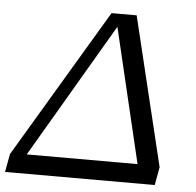

<svg xmlns="http://www.w3.org/2000/svg" viewBox="-53 -762 831 814"><g transform="rotate(5 362.5 -355.0)"><path d="M-2 0 12 -77 389 -710H496L649 -77L635 0ZM563 -47 408 -700 445 -699 62 -46 44 -82H589Z"/></g></svg>

Font: Roboto Serif 20pt
Style: Italic
Weight: 400
Italic angle: -10°
Designer: Greg Gazdowicz
Foundry: Commercial Type
Version: Version 1.008